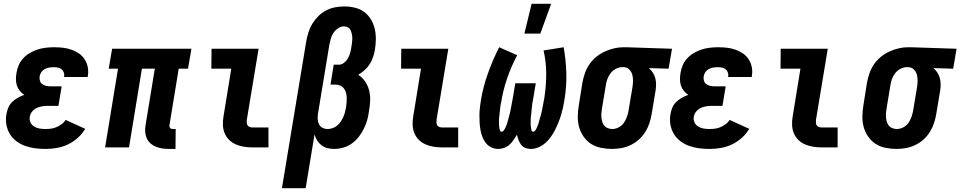

<svg xmlns="http://www.w3.org/2000/svg" viewBox="-20 -777 5062 1012"><path d="M220 8Q192 8 165 4.5Q138 1 112.5 -8Q87 -17 66 -33Q45 -49 31.5 -71.5Q18 -94 13.5 -121Q9 -148 14 -176Q17 -193 24 -210Q31 -227 44.5 -240Q58 -253 74.5 -262Q91 -271 108 -277Q94 -286 84 -298.5Q74 -311 69 -326.5Q64 -342 64 -359Q64 -376 67 -393Q70 -414 79 -434.5Q88 -455 104 -471.5Q120 -488 139.5 -499Q159 -510 179.5 -516.5Q200 -523 221.5 -525.5Q243 -528 264 -528Q288 -528 311 -525.5Q334 -523 355.5 -515.5Q377 -508 395.5 -495.5Q414 -483 426 -464.5Q438 -446 442.5 -423.5Q447 -401 443 -377L442 -371H318V-373Q320 -384 316.5 -394.5Q313 -405 305 -411.5Q297 -418 286 -420.5Q275 -423 264 -423Q252 -423 240 -421Q228 -419 217 -413.5Q206 -408 198.5 -397.5Q191 -387 189 -375Q187 -363 190.5 -351.5Q194 -340 203 -333.5Q212 -327 223.5 -324.5Q235 -322 247 -322H305L288 -219H230Q216 -219 201 -216.5Q186 -214 172.5 -207.5Q159 -201 149 -188.5Q139 -176 137 -162Q134 -146 140.5 -132Q147 -118 160 -110Q173 -102 188.5 -99.5Q204 -97 220 -97Q235 -97 249.5 -99Q264 -101 278 -107Q292 -113 305 -122.5Q318 -132 326 -145L429 -98Q414 -72 390 -50.5Q366 -29 337.5 -15.5Q309 -2 279 3Q249 8 220 8Z M871 8Q853 8 835.5 5.5Q818 3 802 -3.5Q786 -10 773.5 -21Q761 -32 754 -47Q747 -62 745.5 -80Q744 -98 747 -116L796 -415H728L660 0H534L602 -415H553L571 -520H989L971 -415H922L873 -116Q872 -108 876.5 -102.5Q881 -97 889 -97H906L905 8Z M1312 0Q1289 0 1266.5 -3.5Q1244 -7 1224 -15.5Q1204 -24 1188.5 -39Q1173 -54 1164.5 -74Q1156 -94 1155 -117Q1154 -140 1158 -163L1199 -415H1094L1095 -520H1343L1281 -146Q1280 -138 1280.5 -130Q1281 -122 1285 -116Q1289 -110 1296.5 -107.5Q1304 -105 1312 -105H1395V0Z M1466 215 1594 -558Q1598 -582 1605.5 -606Q1613 -630 1626 -651.5Q1639 -673 1657.5 -691.5Q1676 -710 1699 -722Q1722 -734 1746.5 -738.5Q1771 -743 1795 -743Q1823 -743 1850.5 -736.5Q1878 -730 1899 -714.5Q1920 -699 1934 -676.5Q1948 -654 1954.5 -627.5Q1961 -601 1961 -572.5Q1961 -544 1956 -515Q1953 -496 1946.5 -476.5Q1940 -457 1929 -439.5Q1918 -422 1902 -407.5Q1886 -393 1868 -383Q1890 -369 1904.5 -347.5Q1919 -326 1925.5 -300.5Q1932 -275 1931 -247.5Q1930 -220 1925 -192Q1922 -168 1915.5 -144.5Q1909 -121 1898 -99Q1887 -77 1871.5 -56.5Q1856 -36 1835 -21Q1814 -6 1789.5 1Q1765 8 1742 8Q1723 8 1705.5 3.5Q1688 -1 1674.5 -11.5Q1661 -22 1651.5 -37Q1642 -52 1638 -69L1591 215ZM1707 -97Q1720 -97 1733 -101.5Q1746 -106 1757 -115Q1768 -124 1776 -136Q1784 -148 1789.5 -160.5Q1795 -173 1798.5 -186Q1802 -199 1804 -212Q1806 -225 1807 -238.5Q1808 -252 1807.5 -264.5Q1807 -277 1803.5 -289Q1800 -301 1792.5 -311Q1785 -321 1773.5 -326Q1762 -331 1749 -331H1722L1739 -436H1766Q1781 -436 1794 -446.5Q1807 -457 1814.5 -471Q1822 -485 1826 -499.5Q1830 -514 1832 -529Q1834 -541 1835.5 -552Q1837 -563 1837 -574.5Q1837 -586 1834.5 -597Q1832 -608 1828 -617.5Q1824 -627 1814 -632.5Q1804 -638 1793 -638Q1777 -638 1762 -628Q1747 -618 1737.5 -603.5Q1728 -589 1723.5 -573Q1719 -557 1716 -541L1656 -178Q1654 -164 1654.5 -149.5Q1655 -135 1661 -122.5Q1667 -110 1679.5 -103.5Q1692 -97 1707 -97Z M2312 0Q2289 0 2266.5 -3.5Q2244 -7 2224 -15.5Q2204 -24 2188.5 -39Q2173 -54 2164.5 -74Q2156 -94 2155 -117Q2154 -140 2158 -163L2199 -415H2094L2095 -520H2343L2281 -146Q2280 -138 2280.5 -130Q2281 -122 2285 -116Q2289 -110 2296.5 -107.5Q2304 -105 2312 -105H2395V0Z M2778 8Q2763 8 2749 2.5Q2735 -3 2726.5 -14.5Q2718 -26 2713 -39.5Q2708 -53 2705 -67Q2696 -53 2687 -39.5Q2678 -26 2665.5 -14.5Q2653 -3 2637 2.5Q2621 8 2606 8Q2586 8 2569 -0.5Q2552 -9 2540.5 -23.5Q2529 -38 2522.5 -55.5Q2516 -73 2512.5 -92Q2509 -111 2508 -130.5Q2507 -150 2507 -170Q2507 -190 2509.5 -210Q2512 -230 2515 -250Q2527 -321 2552 -391Q2577 -461 2611 -528L2706 -486Q2674 -426 2652.5 -362.5Q2631 -299 2621 -235Q2619 -228 2618 -221.5Q2617 -215 2616.5 -208Q2616 -201 2615 -194.5Q2614 -188 2613.5 -181.5Q2613 -175 2612 -168Q2611 -161 2610.5 -154.5Q2610 -148 2610 -141.5Q2610 -135 2610 -128.5Q2610 -122 2610.5 -115Q2611 -108 2612 -102Q2613 -96 2615 -89.5Q2617 -83 2624 -83Q2631 -83 2635.5 -89.5Q2640 -96 2643 -102Q2646 -108 2648.5 -114.5Q2651 -121 2653 -127.5Q2655 -134 2657 -141Q2659 -148 2660.5 -154.5Q2662 -161 2664 -167.5Q2666 -174 2667.5 -180.5Q2669 -187 2670.5 -193.5Q2672 -200 2673 -207Q2674 -214 2675.5 -220.5Q2677 -227 2678 -233.5Q2679 -240 2680.5 -246.5Q2682 -253 2683 -260L2696 -338H2804L2791 -260Q2790 -253 2788.5 -246.5Q2787 -240 2786 -233.5Q2785 -227 2784.5 -220.5Q2784 -214 2783 -207Q2782 -200 2781.5 -193.5Q2781 -187 2780.5 -180.5Q2780 -174 2779 -167.5Q2778 -161 2777.5 -154.5Q2777 -148 2777 -141.5Q2777 -135 2777 -128Q2777 -121 2777.5 -114.5Q2778 -108 2779 -102Q2780 -96 2781.5 -89.5Q2783 -83 2790 -83Q2797 -83 2801.5 -89.5Q2806 -96 2809 -102.5Q2812 -109 2814.5 -115.5Q2817 -122 2819 -128.5Q2821 -135 2822.5 -141.5Q2824 -148 2826 -154.5Q2828 -161 2830 -167.5Q2832 -174 2833.5 -181Q2835 -188 2836.5 -194.5Q2838 -201 2839 -207.5Q2840 -214 2841.5 -220.5Q2843 -227 2844 -233.5Q2845 -240 2846.5 -247Q2848 -254 2849 -260Q2859 -324 2859 -387.5Q2859 -451 2845 -511L2951 -528Q2963 -461 2965 -391Q2967 -321 2955 -250Q2952 -230 2947.5 -210Q2943 -190 2937 -170Q2931 -150 2923 -130.5Q2915 -111 2905.5 -92Q2896 -73 2883.5 -55.5Q2871 -38 2854.5 -23.5Q2838 -9 2818 -0.5Q2798 8 2778 8ZM2744 -600 2782 -757H2885L2828 -600Z M3206 8Q3176 8 3147 2Q3118 -4 3095 -19Q3072 -34 3056 -57Q3040 -80 3032.5 -107Q3025 -134 3025.5 -164Q3026 -194 3031 -223L3050 -343Q3055 -368 3063.5 -392.5Q3072 -417 3087 -438.5Q3102 -460 3122.5 -477Q3143 -494 3167 -505Q3191 -516 3216 -522Q3241 -528 3265 -528H3281L3522 -520L3504 -415L3400 -418Q3412 -408 3421 -394Q3430 -380 3434 -364.5Q3438 -349 3438 -331.5Q3438 -314 3435 -297L3415 -177Q3411 -152 3403 -128Q3395 -104 3381.5 -82Q3368 -60 3348 -42Q3328 -24 3304 -12.5Q3280 -1 3255 3.5Q3230 8 3206 8ZM3207 -97Q3224 -97 3240.5 -105.5Q3257 -114 3267.5 -128.5Q3278 -143 3284 -160Q3290 -177 3293 -194L3313 -314Q3316 -331 3316.5 -348.5Q3317 -366 3313 -382Q3309 -398 3297.5 -410Q3286 -422 3268 -423H3259Q3242 -423 3225.5 -414Q3209 -405 3198 -390.5Q3187 -376 3181 -359.5Q3175 -343 3173 -326L3153 -206Q3151 -194 3150 -182Q3149 -170 3150 -158Q3151 -146 3154.5 -134.5Q3158 -123 3165 -114.5Q3172 -106 3183.5 -101.5Q3195 -97 3207 -97Z M3720 8Q3692 8 3665 4.5Q3638 1 3612.5 -8Q3587 -17 3566 -33Q3545 -49 3531.5 -71.5Q3518 -94 3513.5 -121Q3509 -148 3514 -176Q3517 -193 3524 -210Q3531 -227 3544.5 -240Q3558 -253 3574.5 -262Q3591 -271 3608 -277Q3594 -286 3584 -298.5Q3574 -311 3569 -326.5Q3564 -342 3564 -359Q3564 -376 3567 -393Q3570 -414 3579 -434.5Q3588 -455 3604 -471.5Q3620 -488 3639.5 -499Q3659 -510 3679.5 -516.5Q3700 -523 3721.5 -525.5Q3743 -528 3764 -528Q3788 -528 3811 -525.5Q3834 -523 3855.5 -515.5Q3877 -508 3895.5 -495.5Q3914 -483 3926 -464.5Q3938 -446 3942.5 -423.5Q3947 -401 3943 -377L3942 -371H3818V-373Q3820 -384 3816.5 -394.5Q3813 -405 3805 -411.5Q3797 -418 3786 -420.5Q3775 -423 3764 -423Q3752 -423 3740 -421Q3728 -419 3717 -413.5Q3706 -408 3698.5 -397.5Q3691 -387 3689 -375Q3687 -363 3690.5 -351.5Q3694 -340 3703 -333.5Q3712 -327 3723.5 -324.5Q3735 -322 3747 -322H3805L3788 -219H3730Q3716 -219 3701 -216.5Q3686 -214 3672.5 -207.5Q3659 -201 3649 -188.5Q3639 -176 3637 -162Q3634 -146 3640.5 -132Q3647 -118 3660 -110Q3673 -102 3688.5 -99.5Q3704 -97 3720 -97Q3735 -97 3749.5 -99Q3764 -101 3778 -107Q3792 -113 3805 -122.5Q3818 -132 3826 -145L3929 -98Q3914 -72 3890 -50.5Q3866 -29 3837.5 -15.5Q3809 -2 3779 3Q3749 8 3720 8Z M4312 0Q4289 0 4266.5 -3.5Q4244 -7 4224 -15.5Q4204 -24 4188.5 -39Q4173 -54 4164.5 -74Q4156 -94 4155 -117Q4154 -140 4158 -163L4199 -415H4094L4095 -520H4343L4281 -146Q4280 -138 4280.5 -130Q4281 -122 4285 -116Q4289 -110 4296.5 -107.5Q4304 -105 4312 -105H4395V0Z M4706 8Q4676 8 4647 2Q4618 -4 4595 -19Q4572 -34 4556 -57Q4540 -80 4532.5 -107Q4525 -134 4525.5 -164Q4526 -194 4531 -223L4550 -343Q4555 -368 4563.5 -392.5Q4572 -417 4587 -438.5Q4602 -460 4622.5 -477Q4643 -494 4667 -505Q4691 -516 4716 -522Q4741 -528 4765 -528H4781L5022 -520L5004 -415L4900 -418Q4912 -408 4921 -394Q4930 -380 4934 -364.5Q4938 -349 4938 -331.5Q4938 -314 4935 -297L4915 -177Q4911 -152 4903 -128Q4895 -104 4881.5 -82Q4868 -60 4848 -42Q4828 -24 4804 -12.5Q4780 -1 4755 3.5Q4730 8 4706 8ZM4707 -97Q4724 -97 4740.5 -105.5Q4757 -114 4767.5 -128.5Q4778 -143 4784 -160Q4790 -177 4793 -194L4813 -314Q4816 -331 4816.5 -348.5Q4817 -366 4813 -382Q4809 -398 4797.5 -410Q4786 -422 4768 -423H4759Q4742 -423 4725.5 -414Q4709 -405 4698 -390.5Q4687 -376 4681 -359.5Q4675 -343 4673 -326L4653 -206Q4651 -194 4650 -182Q4649 -170 4650 -158Q4651 -146 4654.5 -134.5Q4658 -123 4665 -114.5Q4672 -106 4683.5 -101.5Q4695 -97 4707 -97Z"/></svg>

Font: Iosevka Curly Extrabold
Style: Italic
Weight: 800
Italic angle: -9°
Monospace: yes
Designer: Belleve Invis
Foundry: Belleve Invis
Version: Version 22.1.2; ttfautohint (v1.8.4)